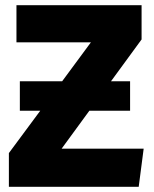

<svg xmlns="http://www.w3.org/2000/svg" viewBox="-20 -715 590 735"><path d="M511 0H14V-129L134 -291H56V-404H218L328 -553H43V-695H522V-564L405 -404H478V-291H322L216 -146H530Z"/></svg>

Font: Trujillo ExtraBold
Style: Regular
Weight: 800
Designer: Fira Sans original fonts by bBox Type GmbH, Carrois Corporate GbR, & Edenspiekermann AG / Changes by Cristiano Sobral
Foundry: Fira Sans original fonts by bBox Type GmbH, Carrois Corporate GbR, & Edenspiekermann AG / Changes by Cristiano Sobral
Version: Version 4.301;July 28, 2020;FontCreator 13.0.0.2655 64-bit